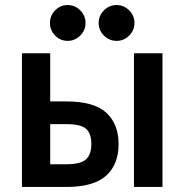

<svg xmlns="http://www.w3.org/2000/svg" viewBox="-20 -741 730 761"><path d="M67 -530H179V-339H243Q352 -339 401 -294.5Q450 -250 450 -169Q450 -89 400.5 -44.5Q351 0 243 0H67ZM243 -90Q299 -90 320.5 -109Q342 -128 342 -170Q342 -212 321 -230.5Q300 -249 243 -249H179V-90ZM511 -530H624V0H511ZM248 -579Q219 -579 198.5 -600Q178 -621 178 -650Q178 -679 198.5 -700Q219 -721 248 -721Q277 -721 298 -700Q319 -679 319 -650Q319 -621 298 -600Q277 -579 248 -579ZM442 -579Q413 -579 392 -600Q371 -621 371 -650Q371 -679 392 -700Q413 -721 442 -721Q471 -721 492 -700Q513 -679 513 -650Q513 -621 492 -600Q471 -579 442 -579Z"/></svg>

Font: Golos UI Medium
Style: Regular
Weight: 500
Designer: A.Korolkova, Vitaly Kuzmin
Foundry: ParaType Ltd
Version: Version 2.000